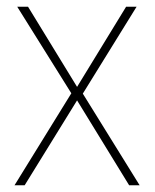

<svg xmlns="http://www.w3.org/2000/svg" viewBox="-20 -548 459 568"><path d="M191 -272 23 0H53L208 -251L362 0H393L225 -271L384 -528H353L208 -291L63 -528H31Z"/></svg>

Font: Noto Sans Arabic SemCond Thin
Style: Regular
Weight: 100
Width: 4
Designer: Monotype Design Team, Nadine Chahine, Nizar Qandah and Khaled Hosny
Foundry: Monotype Imaging Inc.
Version: Version 2.012